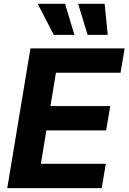

<svg xmlns="http://www.w3.org/2000/svg" viewBox="-20 -979 669 999"><path d="M17.8 0H509.2L530.5 -126.8H192.8L221.2 -300.4H532.3L553.6 -427.2H242.5L271 -600.5H607.2L628.6 -727.3H138.5ZM176.1 -959.2 259.9 -797.6H367.2L318.5 -959.2ZM386.7 -959.2 435.7 -797.6H540.5L524.5 -959.2Z"/></svg>

Font: Magic Ui Pro
Style: Bold Italic
Weight: 700
Italic angle: -9.39999°
Designer: Stefan Endress, Andreas Faust
Version: Version 1.000;FEAKit 1.0